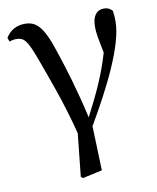

<svg xmlns="http://www.w3.org/2000/svg" viewBox="-84 -602 720 878"><g transform="rotate(-10 276.0 -163.5)"><path d="M221 203 230 210 321 190 314 -16C406 -173 501 -358 501 -470C501 -490 500 -503 497 -520C486 -531 477 -537 458 -537C424 -537 404 -511 404 -462C404 -433 409 -408 423 -339C394 -240 357 -161 304 -59C274 -193 240 -301 214 -379C173 -507 140 -531 89 -531C51 -531 20 -513 1 -481L8 -463C18 -467 28 -469 38 -469C76 -469 89 -454 124 -359C155 -272 202 -154 242 4Z"/></g></svg>

Font: Noto Serif TC Medium
Style: Regular
Weight: 500
Designer: Ryoko NISHIZUKA 西塚涼子 (kana & ideographs); Frank Grießhammer (Latin, Greek & Cyrillic); Wenlong ZHANG 张文龙 (bopomofo); San
Foundry: Adobe
Version: Version 2.001;hotconv 1.1.0;makeotfexe 2.6.0